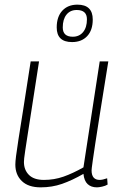

<svg xmlns="http://www.w3.org/2000/svg" viewBox="-20 -796 526 826"><path d="M155 10Q102 10 74 -17Q46 -44 46 -88Q46 -100 49 -124.5Q52 -149 59.5 -197Q67 -245 80 -326Q93 -407 112 -532H148Q130 -415 118 -338.5Q106 -262 99 -216.5Q92 -171 88.5 -148Q85 -125 84 -115Q83 -105 83 -99Q83 -65 104.5 -43.5Q126 -22 169 -22Q213 -22 253 -36Q293 -50 339 -76L409 -532H446Q425 -402 411.5 -317Q398 -232 390.5 -182.5Q383 -133 379.5 -108.5Q376 -84 375 -75Q374 -66 374 -63Q374 -22 409 -22Q421 -22 441 -29L443 -2Q433 4 419 7Q405 10 397 10Q372 10 357 -4Q342 -18 339 -48Q290 -20 247 -5Q204 10 155 10ZM290 -615Q224 -615 224 -678Q224 -724 248 -750Q272 -776 313 -776Q379 -776 379 -712Q379 -666 355 -640.5Q331 -615 290 -615ZM293 -638Q321 -638 337.5 -658Q354 -678 354 -713Q354 -753 310 -753Q282 -753 266 -733Q250 -713 250 -678Q250 -638 293 -638Z"/></svg>

Font: Georama ExtraLight
Style: Italic
Weight: 200
Italic angle: -9°
Designer: Jean-Baptiste Levee
Foundry: Production Type
Version: Version 1.000